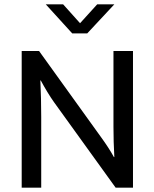

<svg xmlns="http://www.w3.org/2000/svg" viewBox="-20 -865 712 885"><path d="M191 -845H271L349 -758L428 -845H507L382 -711H313ZM80 -630H160L447 -231Q463 -209 478 -186Q493 -163 505 -141H507Q505 -176 504 -211Q503 -246 503 -281V-630H593V0H513L229 -394Q214 -415 198 -441.5Q182 -468 168 -494H166Q168 -452 169 -410Q170 -368 170 -326V0H80Z"/></svg>

Font: Mukta Vaani
Style: Regular
Weight: 400
Designer: Noopur Datye, Girish Dalvi, Yashodeep Gholap, Pallavi Karambelkar
Foundry: Ek Type
Version: Version 2.538;PS 1.000;hotconv 16.6.51;makeotf.lib2.5.65220;